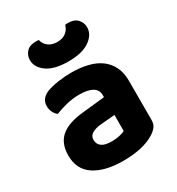

<svg xmlns="http://www.w3.org/2000/svg" viewBox="-175 -831 885 959"><g transform="rotate(-30 267.5 -351.5)"><path d="M256 -97Q278 -97 299.5 -101.5Q321 -106 332 -113V-205L250 -198Q218 -195 198.5 -183.5Q179 -172 179 -149Q179 -125 197 -111Q215 -97 256 -97ZM250 -496Q302 -496 344.5 -485.5Q387 -475 417 -453Q447 -431 463.5 -397Q480 -363 480 -317V-91Q480 -65 466.5 -49.5Q453 -34 434 -23Q403 -4 358 6Q313 16 256 16Q153 16 92 -23.5Q31 -63 31 -144Q31 -213 72 -249Q113 -285 198 -294L331 -308V-319Q331 -351 305 -366Q279 -381 230 -381Q192 -381 155.5 -372Q119 -363 90 -351Q78 -359 69.5 -375.5Q61 -392 61 -411Q61 -455 107 -474Q136 -485 174.5 -490.5Q213 -496 250 -496ZM268 -663Q299 -663 318.5 -678.5Q338 -694 344 -718Q349 -719 353 -719Q357 -719 362 -719Q397 -719 415 -699Q433 -679 433 -653Q433 -611 390.5 -581Q348 -551 268 -551Q187 -551 145 -581Q103 -611 103 -653Q103 -679 120.5 -699Q138 -719 174 -719Q179 -719 183 -719Q187 -719 192 -718Q197 -694 217 -678.5Q237 -663 268 -663Z"/></g></svg>

Font: Baloo 2
Style: Bold
Weight: 700
Designer: Sarang Kulkarni and Ek Type
Foundry: Ek Type
Version: Version 1.640;hotconv 1.0.111;makeotfexe 2.5.65597; ttfautoh